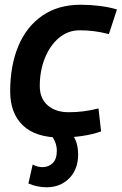

<svg xmlns="http://www.w3.org/2000/svg" viewBox="-20 -571 514 811"><path d="M236 10Q130 10 76.5 -41.5Q23 -93 23 -185Q23 -294 57.5 -376.5Q92 -459 159 -505Q226 -551 321 -551Q361 -551 401 -546Q441 -541 474 -531L440 -427Q405 -436 375.5 -439.5Q346 -443 317 -443Q267 -443 229 -411Q191 -379 169.5 -325.5Q148 -272 148 -208Q148 -155 181.5 -126Q215 -97 270 -97Q304 -97 334 -101Q364 -105 396 -113L407 -16Q371 -3 326 3.5Q281 10 236 10ZM100 204 118 124Q139 135 159 135Q185 135 202.5 118Q220 101 220 66Q220 27 192 -4L284 -5Q310 28 310 82Q310 144 272.5 182Q235 220 177 220Q137 220 100 204Z"/></svg>

Font: Georama SemiBold
Style: Italic
Weight: 600
Italic angle: -9°
Designer: Jean-Baptiste Levee
Foundry: Production Type
Version: Version 1.000